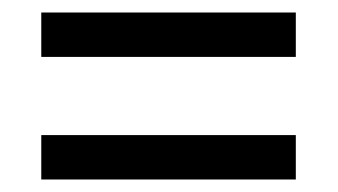

<svg xmlns="http://www.w3.org/2000/svg" viewBox="-20 -476 540 307"><path d="M46 -456H453V-385H46ZM46 -260H453V-189H46Z"/></svg>

Font: Noto Sans Gurmukhi UI SemiCondensed
Style: Regular
Weight: 400
Width: 4
Designer: Jelle Bosma - Monotype Design Team
Foundry: Monotype Imaging Inc.
Version: Version 2.004; ttfautohint (v1.8.4.7-5d5b)